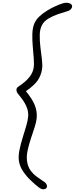

<svg xmlns="http://www.w3.org/2000/svg" viewBox="-20 -1198 546 1400"><path d="M316.5 175Q307.5 183 293.2 182Q279 181 262 168Q236.5 148 205 118.2Q173.5 88.5 148.8 52Q124 15.5 118 -24Q113 -58 121.5 -101.5Q130 -145 144.2 -190.8Q158.5 -236.5 170.8 -278Q183 -319.5 185.5 -350Q188 -383 175 -415.8Q162 -448.5 135 -484Q121 -503 110.5 -515Q100 -527 100 -543.5Q100 -557 112.5 -565.2Q125 -573.5 143 -587Q178 -613.5 198.5 -641.2Q219 -669 225 -702Q229.5 -728 226.2 -770Q223 -812 218.8 -860Q214.5 -908 216 -952.8Q217.5 -997.5 231.5 -1029Q243.5 -1056 269.2 -1079.8Q295 -1103.5 326.5 -1122.5Q358 -1141.5 388.5 -1154.8Q419 -1168 440.5 -1174.5Q456 -1179 470.2 -1177.8Q484.5 -1176.5 494 -1171Q503.5 -1165.5 505.5 -1156.5Q508 -1144.5 498 -1132.8Q488 -1121 472 -1116.5Q441.5 -1108 403.8 -1095Q366 -1082 334 -1063Q302 -1044 287 -1016.5Q270.5 -986.5 269.8 -943Q269 -899.5 274.8 -852.5Q280.5 -805.5 285.8 -763.5Q291 -721.5 286.5 -694Q279.5 -647.5 254.8 -611.5Q230 -575.5 169 -533Q216.5 -474.5 234 -430.2Q251.5 -386 247.5 -337Q245 -308.5 232.2 -269.2Q219.5 -230 205 -186.8Q190.5 -143.5 181.5 -101.2Q172.5 -59 177 -24.5Q182.5 16 201.5 43Q220.5 70 247.5 89.8Q274.5 109.5 303.5 129Q317.5 138.5 321.5 152.5Q325.5 166.5 316.5 175Z"/></svg>

Font: Edu AU VIC WA NT Pre
Style: Regular
Weight: 400
Designer: Tina and Corey Anderson, Eben Sorkin, Mirko Velimirovic
Foundry: Google for Education
Version: Version 1.001